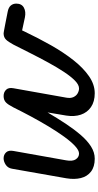

<svg xmlns="http://www.w3.org/2000/svg" viewBox="239 -780 545 1064"><g transform="rotate(-90 512.0 -247.5)"><path d="M165 4.5Q120.5 4.5 93.5 -16.2Q66.5 -37 57.8 -72.5Q49 -108 56.5 -153L109.5 -454Q113.5 -477 131.5 -488.8Q149.5 -500.5 167 -500.5Q187 -500.5 200 -486.8Q213 -473 208 -446L156 -154Q149.5 -118 161.8 -100.2Q174 -82.5 193.5 -82.5Q211.5 -82.5 235.5 -104.8Q259.5 -127 287 -165Q314.5 -203 343 -250.2Q371.5 -297.5 398.8 -348.2Q426 -399 449.5 -446.5Q463 -473.5 476.2 -487Q489.5 -500.5 512 -500.5Q533.5 -500.5 547 -486.8Q560.5 -473 555.5 -446L503.5 -154Q499 -130 506.2 -114Q513.5 -98 527.2 -90.2Q541 -82.5 554.5 -82.5Q574.5 -82.5 597.5 -105Q620.5 -127.5 645.8 -165.8Q671 -204 697 -251.5Q723 -299 748.5 -349.5Q774 -400 797.5 -446.5Q812 -474 825 -487.2Q838 -500.5 860 -500.5Q862.5 -500.5 873.2 -498.5Q884 -496.5 909 -491.8Q934 -487 979 -478Q1003 -473.5 1013.8 -460.8Q1024.5 -448 1024.5 -430.5Q1024.5 -400.5 1002.2 -388.2Q980 -376 948 -382.5L876 -398L870 -385Q833.5 -308.5 793.8 -238.2Q754 -168 711 -113.5Q668 -59 622 -27.2Q576 4.5 528 4.5Q481.5 4.5 451.2 -16.2Q421 -37 409 -72.5Q397 -108 404 -153L421.5 -257Q390 -203.5 358.8 -156.2Q327.5 -109 296.2 -72.8Q265 -36.5 232.5 -16Q200 4.5 165 4.5Z"/></g></svg>

Font: Edu AU VIC WA NT Hand Medium
Style: Regular
Weight: 500
Version: Version 1.001